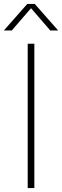

<svg xmlns="http://www.w3.org/2000/svg" viewBox="-47 -964 318 984"><path d="M95 0V-740H129V0ZM-27 -808 93 -944H131L251 -808H210.5L105.5 -929.5H118.5L13.5 -808Z"/></svg>

Font: Encode Sans Condensed Thin Thin
Style: Regular
Weight: 250
Version: Version 3.002